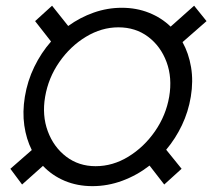

<svg xmlns="http://www.w3.org/2000/svg" viewBox="-20 -629 735 659"><path d="M297.2 9.9Q245.4 9.9 202.1 -8.3Q158.7 -26.6 127.5 -59.7L55.8 4.3L15.6 -49.7L89.1 -114Q70 -152 63.4 -198.5Q56.8 -245 65.3 -296.9Q74.2 -351.2 97.7 -399.5Q121.1 -447.8 155.2 -486.5L100.5 -556.5L158.7 -609.4L214.1 -539.8Q254.6 -569.2 301.7 -585.8Q348.7 -602.3 398.1 -602.3Q448.5 -602.3 491.3 -585.2Q534.1 -568.2 565.7 -537.6L646.3 -609.4L688.9 -556.5L606.5 -484.4Q627.8 -446 635.8 -398.3Q643.8 -350.5 634.9 -296.9Q626.4 -245.4 604.4 -199.2Q582.4 -153.1 550.4 -115.1L603.3 -49.7L543.7 4.3L493.3 -60.7Q450.3 -27.3 400 -8.7Q349.8 9.9 297.2 9.9ZM308.2 -58.6Q367.2 -58.6 420.8 -91.4Q474.4 -124.3 512.1 -178.6Q549.7 -233 560.7 -296.9Q571.7 -361.9 551.7 -416Q531.6 -470.2 488.5 -502.7Q445.3 -535.2 386.4 -535.2Q328.5 -535.2 274.9 -502.7Q221.2 -470.2 183.6 -416Q146 -361.9 134.9 -296.9Q123.9 -233 144 -178.6Q164.1 -124.3 207.2 -91.4Q250.4 -58.6 308.2 -58.6Z"/></svg>

Font: Inter Extra Light  BETA
Style: Italic
Weight: 200
Italic angle: 9.39999°
Designer: Rasmus Andersson
Foundry: rsms
Version: Version 3.011;git-f93a4a705